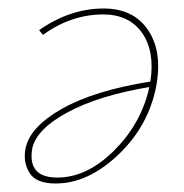

<svg xmlns="http://www.w3.org/2000/svg" viewBox="-20 -429 434 452"><path d="M224 -409Q297 -409 331 -354.5Q365 -300 345 -213Q324 -125 254.5 -61Q185 3 111 3Q65 3 49.5 -22Q34 -47 40 -79Q50 -130 126 -173Q202 -216 334 -237Q345 -308 314.5 -351.5Q284 -395 223 -395Q148 -395 81 -347L72 -358Q145 -409 224 -409ZM115 -11Q183 -11 245.5 -71.5Q308 -132 329 -213Q331 -221 331 -224Q212 -204 139 -164.5Q66 -125 56 -80Q44 -11 115 -11Z"/></svg>

Font: EauTestText Thin
Style: Italic
Weight: 250
Italic angle: -12°
Designer: Christian Thalmann (Catharsis Fonts)
Version: Version 0.001;PS 000.001;hotconv 1.0.88;makeotf.lib2.5.64775